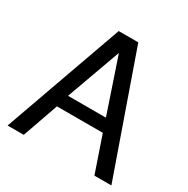

<svg xmlns="http://www.w3.org/2000/svg" viewBox="-165 -874 996 1019"><g transform="rotate(30 333.0 -364.5)"><path d="M472 -219H191L114 0H15L275 -729H395L651 0H547ZM446 -297 334 -629 214 -297Z"/></g></svg>

Font: ColatingCofangSans
Style: Regular
Weight: 400
Foundry: GNU
Version: Version 412.227;June 27, 2022;FontCreator 11.0.0.2412 32-bit